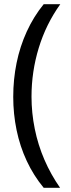

<svg xmlns="http://www.w3.org/2000/svg" viewBox="-20 -736 337 914"><path d="M43 -275Q43 -358 59 -436.5Q75 -515 107.5 -586Q140 -657 188 -716H267Q199 -621 164.5 -508Q130 -395 130 -276Q130 -199 145.5 -122.5Q161 -46 191.5 24.5Q222 95 266 158H188Q140 100 107.5 30.5Q75 -39 59 -116.5Q43 -194 43 -275Z"/></svg>

Font: Noto Sans Hebrew SemiCondensed
Style: Regular
Weight: 400
Width: 4
Designer: Monotype Design Team
Foundry: Monotype Imaging Inc.
Version: Version 2.003